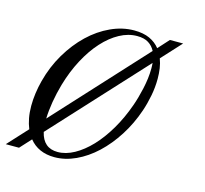

<svg xmlns="http://www.w3.org/2000/svg" viewBox="-170 -690 857 801"><g transform="rotate(15 258.5 -289.5)"><path d="M-3.9 -283.7Q13.2 -349.1 46.1 -404.8Q79.1 -460.4 121.8 -501.2Q164.6 -542 214.6 -564.9Q264.6 -587.9 315.4 -587.9Q355 -587.9 382.1 -575.4Q409.2 -563 426.3 -541L468.8 -587.9H525.9L447.8 -502.9Q455.1 -483.9 458.3 -462.4Q461.4 -440.9 461.4 -418Q461.4 -381.3 454.3 -344.7Q447.3 -308.1 436 -274.9Q415 -213.4 381.8 -161.4Q348.6 -109.4 307.9 -71.3Q267.1 -33.2 221.2 -12Q175.3 9.3 129.4 9.3Q94.2 9.3 66.9 -2.9Q39.6 -15.1 21 -38.6L-22.9 9.3H-80.1L-1.5 -76.2Q-9.8 -96.2 -14.4 -120.4Q-19 -144.5 -19 -172.9Q-19 -199.7 -15.1 -227.8Q-11.2 -255.9 -3.9 -283.7ZM136.7 -15.1Q171.9 -15.1 208.3 -35.2Q244.6 -55.2 278.6 -91.1Q312.5 -127 341.8 -176.8Q371.1 -226.6 392.1 -286.1Q397.9 -302.2 403.6 -322.3Q409.2 -342.3 414.1 -364Q418.9 -385.7 421.9 -408.4Q424.8 -431.2 424.8 -452.6Q424.8 -458.5 424.6 -464.6Q424.3 -470.7 423.8 -476.6L59.6 -81.1Q74.7 -15.1 136.7 -15.1ZM80.6 -289.6Q69.3 -250 62.7 -210.7Q56.2 -171.4 55.2 -137.7L411.1 -524.9Q400.9 -544.9 382.3 -556.6Q363.8 -568.4 333 -568.4Q294.9 -568.4 257.6 -548.1Q220.2 -527.8 186.8 -491Q153.3 -454.1 126 -402.8Q98.6 -351.6 80.6 -289.6Z"/></g></svg>

Font: Petit Formal Script
Style: Regular
Weight: 400
Version: Version 1.001; ttfautohint (v0.8) -G 200 -r 50